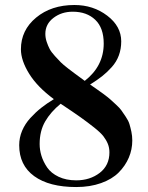

<svg xmlns="http://www.w3.org/2000/svg" viewBox="-20 -734 594 771"><path d="M312 -415.5 320.3 -409.2Q396.5 -468.8 396.5 -559.1Q396.5 -622.1 362.5 -654.5Q328.6 -687 272 -687Q227.1 -687 194.6 -662.1Q162.1 -637.2 162.1 -598.1Q162.1 -582 167.5 -565.9Q172.9 -549.8 179.4 -537.4Q186 -524.9 200.7 -508.8Q215.3 -492.7 224.4 -483.6Q233.4 -474.6 253.9 -458.7Q274.4 -442.9 282.2 -437.3Q290 -431.6 312 -415.5ZM466.8 -567.9Q466.8 -537.6 457.3 -511.7Q447.8 -485.8 429 -464.8Q410.2 -443.8 390.4 -428.2Q370.6 -412.6 341.8 -394.5Q363.3 -379.4 369.6 -375.2Q376 -371.1 395.8 -356.4Q415.5 -341.8 422.6 -335.2Q429.7 -328.6 445.6 -314.2Q461.4 -299.8 468 -290Q474.6 -280.3 485.1 -264.9Q495.6 -249.5 499.8 -235.8Q503.9 -222.2 507.6 -205.1Q511.2 -188 511.2 -169.9Q511.2 -133.8 497.3 -101.1Q483.4 -68.4 456.8 -41.5Q430.2 -14.6 386 1.2Q341.8 17.1 286.1 17.1Q177.7 17.1 117.4 -26.6Q57.1 -70.3 57.1 -150.9Q57.1 -181.2 68.8 -209Q80.6 -236.8 101.8 -260Q123 -283.2 145.3 -300.8Q167.5 -318.4 196.3 -335.9Q130.4 -384.3 97.2 -437.7Q64 -491.2 64 -536.1Q64 -612.8 125 -663.3Q186 -713.9 278.8 -713.9Q354.5 -713.9 410.6 -671.1Q466.8 -628.4 466.8 -567.9ZM419.4 -122.1Q419.4 -140.6 413.1 -156.2Q406.7 -171.9 395.5 -186.5Q384.3 -201.2 358.2 -221.9Q332 -242.7 304 -262.7Q275.9 -282.7 223.6 -317.4Q183.6 -284.7 161.4 -246.3Q139.2 -208 139.2 -155.8Q139.2 -131.8 146.5 -108.2Q153.8 -84.5 169.4 -61.5Q185.1 -38.6 215.3 -24.2Q245.6 -9.8 286.1 -9.8Q341.3 -9.8 380.4 -39.8Q419.4 -69.8 419.4 -122.1Z"/></svg>

Font: VidalokaRegular
Style: Regular
Weight: 400
Designer: Cyreal (www.cyreal.org)
Foundry: Cyreal (www.cyreal.org)
Version: Version 1.000